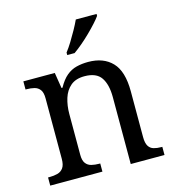

<svg xmlns="http://www.w3.org/2000/svg" viewBox="-113 -861 870 956"><g transform="rotate(-15 322.5 -383.0)"><path d="M28 0V-42H36Q59 -42 77.5 -47Q96 -52 107 -67.5Q118 -83 118 -114V-426Q118 -456 107 -470.5Q96 -485 78 -489.5Q60 -494 38 -494H33V-536H195L208 -455H213Q234 -493 257.5 -512.5Q281 -532 309 -539Q337 -546 369 -546Q448 -546 492.5 -499.5Q537 -453 537 -350V-114Q537 -83 546.5 -67.5Q556 -52 573 -47Q590 -42 612 -42H617V0H443V-345Q443 -410 418.5 -446Q394 -482 333 -482Q288 -482 261.5 -459.5Q235 -437 223.5 -400Q212 -363 212 -320V-109Q212 -80 223 -65.5Q234 -51 252 -46.5Q270 -42 292 -42H297V0ZM278 -619Q293 -638 309 -664Q325 -690 340 -717Q355 -744 365 -766H472V-756Q463 -743 445 -723Q427 -703 404.5 -681Q382 -659 359 -639.5Q336 -620 316 -606H278Z"/></g></svg>

Font: Noto Serif Thai
Style: Regular
Weight: 400
Designer: Monotype Design Team
Foundry: Monotype Imaging Inc.
Version: Version 2.001